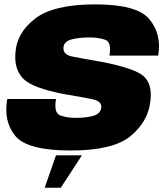

<svg xmlns="http://www.w3.org/2000/svg" viewBox="-20 -702 777 900"><path d="M189.5 178H265L364 26H242.5ZM311.5 3.5Q510.5 3.5 592.5 -64.5Q674.5 -132.5 685 -228Q695 -308.5 652.5 -345.5Q610 -382.5 451.5 -413Q363.5 -428 317.8 -437.2Q272 -446.5 278 -483.5Q282.5 -509.5 318 -518Q353.5 -526.5 400 -526.5Q441.5 -526.5 472.8 -515.8Q504 -505 493 -441.5H721.5Q738.5 -539 681.8 -610.2Q625 -681.5 428 -681.5Q230.5 -681.5 144.2 -614.5Q58 -547.5 52.5 -455.5Q45.5 -379.5 87.5 -334.5Q129.5 -289.5 282.5 -260.5Q364.5 -247 412.2 -237.2Q460 -227.5 454.5 -195.5Q449.5 -167.5 415.5 -158.5Q381.5 -149.5 337 -149.5Q292 -149.5 261.8 -161.2Q231.5 -173 242.5 -238H14Q-4.5 -134 51.5 -65.2Q107.5 3.5 311.5 3.5Z"/></svg>

Font: Anybody Thin Black
Style: Italic
Weight: 900
Italic angle: -10°
Version: Version 1.113;gftools[0.9.25]